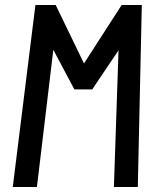

<svg xmlns="http://www.w3.org/2000/svg" viewBox="-20 -747 640 767"><path d="M193 -548 127.5 0H31L121.5 -727H202.5L315.5 -493.5L466 -727H546.5L530.5 0H435L453.5 -546L348.5 -390H277Z"/></svg>

Font: JuliaMono SemiBoldItalic
Style: Regular
Weight: 600
Italic angle: -9°
Monospace: yes
Designer: cormullion
Foundry: corm
Version: Version 0.049; ttfautohint (v1.8.4)